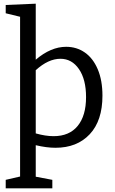

<svg xmlns="http://www.w3.org/2000/svg" viewBox="-20 -792 622 1042"><path d="M536 -273Q536 -137 467 -63.5Q398 10 281 10Q233 10 174 -4V167L264 184V230H11V184L89 166V-701L11 -720V-765L174 -772V-468Q256 -538 339 -538Q396 -538 440.5 -507Q485 -476 510.5 -416Q536 -356 536 -273ZM447 -265Q447 -361 408.5 -417Q370 -473 308 -473Q242 -473 174 -411V-68Q227 -53 271 -53Q356 -53 401.5 -108.5Q447 -164 447 -265Z"/></svg>

Font: Bitter Pro
Style: Regular
Weight: 400
Designer: Sol Matas, and Bitter project Authors
Foundry: Sol Matas
Version: Version 1.010